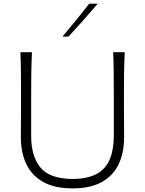

<svg xmlns="http://www.w3.org/2000/svg" viewBox="-20 -1017 791 1047"><path d="M376 10.3Q473.6 10.3 535.6 -24.7Q597.7 -59.6 627.2 -122.1Q656.7 -184.6 656.7 -268.1Q656.7 -290 656.5 -325Q656.2 -359.9 656 -402.1Q655.8 -444.3 655.8 -488.3Q655.8 -556.2 656.5 -613.3Q657.2 -670.4 660.2 -732.4H597.2Q599.6 -670.4 600.1 -613.3Q600.6 -556.2 600.6 -488.3V-277.8Q600.6 -202.6 579.3 -149.9Q558.1 -97.2 508.8 -69.6Q459.5 -42 376 -41Q251 -42 200.4 -103.5Q149.9 -165 149.9 -276.9V-488.3Q149.9 -556.2 150.6 -613.3Q151.4 -670.4 154.3 -732.4H91.3Q93.8 -670.4 94.2 -613.3Q94.7 -556.2 94.7 -488.3Q94.7 -444.3 94.5 -402.1Q94.2 -359.9 94 -325Q93.8 -290 93.8 -268.1Q93.8 -185.1 123.5 -122.3Q153.3 -59.6 215.8 -24.7Q278.3 10.3 376 10.3ZM320.3 -816.9 354 -817.9Q395 -862.8 434.8 -907.2Q474.6 -951.7 513.2 -997.1H466.3Q431.6 -951.7 394.8 -906.7Q357.9 -861.8 320.3 -816.9Z"/></svg>

Font: Pinar-VF
Style: Regular
Weight: 300
Designer: Amin Abedi
Version: Version 3.0